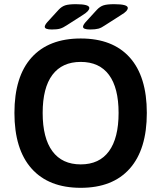

<svg xmlns="http://www.w3.org/2000/svg" viewBox="-20 -891 771 918"><path d="M228 -750Q194 -750 194 -763Q194 -771 206 -785L260 -844Q275 -860 292 -865.5Q309 -871 343 -871Q407 -871 407 -853Q407 -846 400 -838Q393 -830 374 -818L299 -770Q281 -758 267 -754Q253 -750 228 -750ZM411 -750Q377 -750 377 -763Q377 -771 389 -785L443 -844Q458 -860 475 -865.5Q492 -871 526 -871Q591 -871 591 -853Q591 -846 584 -838Q577 -830 557 -818L482 -770Q465 -758 450.5 -754Q436 -750 411 -750ZM366 7Q213 7 131 -85Q49 -177 49 -351Q49 -525 131 -616Q213 -707 366 -707Q519 -707 600.5 -616Q682 -525 682 -351Q682 -177 600.5 -85Q519 7 366 7ZM366 -105Q455 -105 501 -168Q547 -231 547 -351Q547 -471 501 -533Q455 -595 366 -595Q277 -595 230.5 -533Q184 -471 184 -351Q184 -231 230.5 -168Q277 -105 366 -105Z"/></svg>

Font: Asap SemiBold
Style: Regular
Weight: 600
Designer: Pablo Cosgaya
Foundry: Omnibus-Type
Version: Version 3.001; ttfautohint (v1.8.3)